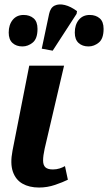

<svg xmlns="http://www.w3.org/2000/svg" viewBox="-20 -830 484 860"><path d="M155 10Q111 10 80.5 -7.5Q50 -25 37.5 -61.5Q25 -98 36 -155L111 -536H267L180 -164Q173 -132 173 -111Q173 -90 183.5 -80.5Q194 -71 217 -71Q233 -71 247 -75.5Q261 -80 271 -86L284 -25Q262 -14 227 -2Q192 10 155 10ZM216 -603 167 -612 200 -768Q206 -796 225 -805Q244 -814 270.5 -807.5Q297 -801 325 -780L323 -768ZM376.5 -622Q349 -622 332 -637.5Q315 -653 315 -684Q315 -719 332.9 -741Q350.9 -763 381.8 -763Q409 -763 426.5 -748Q444 -733.1 444 -700.6Q444 -657 422.8 -639.5Q401.5 -622 376.5 -622ZM80.5 -622Q53 -622 36 -637.5Q19 -653 19 -684Q19 -719 36.9 -741Q54.9 -763 85.8 -763Q113 -763 130.5 -748Q148 -733.1 148 -700.6Q148 -657 126.8 -639.5Q105.5 -622 80.5 -622Z"/></svg>

Font: Noto Serif
Style: Italic
Weight: 400
Italic angle: -12°
Designer: Monotype Design Team
Foundry: Monotype Imaging Inc.
Version: Version 2.013